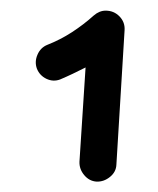

<svg xmlns="http://www.w3.org/2000/svg" viewBox="-20 -768 302 368"><path d="M165 -419.9Q150.9 -420.9 141.4 -432.4Q131.8 -443.8 132.3 -458L144 -638.7Q131.3 -632.3 119.6 -626.7Q107.9 -621.1 95.2 -615.7Q82 -610.8 69.1 -616.9Q56.2 -623 50.8 -636.2Q45.9 -649.4 51.8 -663.1Q57.6 -676.8 70.8 -682.1Q95.7 -691.9 117.9 -706.3Q140.1 -720.7 159.7 -738.3Q170.4 -747.6 182.6 -747.6Q198.2 -747.6 209 -736.6Q219.7 -725.6 218.8 -710.4L203.1 -452.6Q202.6 -438.5 190.9 -429Q179.2 -419.4 165 -419.9Z"/></svg>

Font: Mikhak ExtraBold
Style: Regular
Weight: 800
Designer: Amin Abedi
Version: Version 3.3